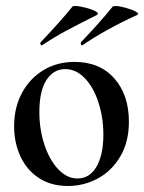

<svg xmlns="http://www.w3.org/2000/svg" viewBox="-20 -605 480 639"><path d="M27 -185Q27 -247 53 -295.5Q79 -344 124.5 -371.5Q170 -399 228 -399Q312 -399 360.5 -344Q409 -289 409 -200Q409 -133 380.5 -84.5Q352 -36 305.5 -11Q259 14 206 14Q150 14 109.5 -12.5Q69 -39 48 -84.5Q27 -130 27 -185ZM324 -157Q324 -214 307.5 -264.5Q291 -315 262 -345Q233 -375 197 -375Q158 -375 134.5 -338.5Q111 -302 111 -232Q111 -174 128 -123Q145 -72 174 -41.5Q203 -11 238 -11Q278 -11 301 -50Q324 -89 324 -157ZM119 -454Q116 -454 114.5 -458.5Q113 -463 116 -465Q186 -539 221 -583Q222 -585 230 -585Q243 -585 264.5 -579.5Q286 -574 298.5 -567Q311 -560 302 -555Q240 -524 200 -502.5Q160 -481 121 -455ZM253 -454Q250 -454 249 -458.5Q248 -463 250 -465Q313 -531 355 -583Q357 -585 364 -585Q377 -585 398.5 -579Q420 -573 432.5 -566Q445 -559 436 -555Q335 -509 255 -455Z"/></svg>

Font: Cormorant Upright SemiBold
Style: Regular
Weight: 600
Designer: Christian Thalmann (Catharsis Fonts)
Foundry: Catharsis Fonts
Version: Version 3.302